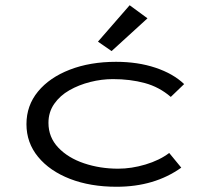

<svg xmlns="http://www.w3.org/2000/svg" viewBox="-20 -702 790 733"><path d="M425 11Q325 11 247.5 -19Q170 -49 125.5 -103Q81 -157 81 -228Q81 -299 125 -352.5Q169 -406 246.5 -436Q324 -466 423 -466Q506 -466 573.5 -443.5Q641 -421 683 -381L632 -332Q588 -370 532.5 -385Q477 -400 411 -400Q368 -400 324.5 -389Q281 -378 245 -357.5Q209 -337 187 -305.5Q165 -274 165 -233Q165 -178 202.5 -138.5Q240 -99 301 -78.5Q362 -58 431 -58Q482 -58 535.5 -74Q589 -90 626 -118L672 -62Q570 11 425 11ZM406 -507 354 -543 475 -682 543 -632Z"/></svg>

Font: Inconsolata ExtraExpanded Thin
Style: Regular
Weight: 100
Width: 8
Monospace: yes
Designer: Raph Levien, Cyreal, Brenton Simpson
Foundry: Raph Levien, Cyreal, Google
Version: Version 3.100; ttfautohint (v1.8.4.7-5d5b)